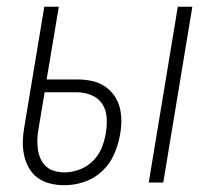

<svg xmlns="http://www.w3.org/2000/svg" viewBox="-20 -540 640 568"><path d="M420 0 506 -520H549L463 0ZM171 8Q149 8 128.5 3Q108 -2 92 -13.5Q76 -25 66 -42.5Q56 -60 51.5 -80Q47 -100 47.5 -121.5Q48 -143 52 -165L111 -520H154L118 -305H208Q229 -305 249.5 -301Q270 -297 287 -286.5Q304 -276 316 -260Q328 -244 333.5 -224.5Q339 -205 339 -183.5Q339 -162 335 -141Q330 -112 317.5 -83.5Q305 -55 282 -33.5Q259 -12 229.5 -2Q200 8 171 8ZM171 -30Q193 -30 215.5 -38.5Q238 -47 255 -64Q272 -81 281 -103Q290 -125 293 -147Q297 -170 295.5 -192.5Q294 -215 282.5 -232.5Q271 -250 250.5 -258.5Q230 -267 208 -267H112L94 -159Q91 -143 90.5 -128Q90 -113 92 -98.5Q94 -84 100 -70.5Q106 -57 116.5 -47.5Q127 -38 141.5 -34Q156 -30 171 -30Z"/></svg>

Font: Iosevka SS04 XLt Ex
Style: Italic
Weight: 200
Width: 7
Italic angle: -9°
Monospace: yes
Designer: Belleve Invis
Foundry: Belleve Invis
Version: Version 19.0.0; ttfautohint (v1.8.4)